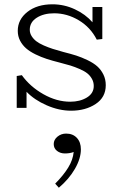

<svg xmlns="http://www.w3.org/2000/svg" viewBox="-20 -504 584 897"><path d="M275.9 -261.2Q311 -252.4 336.2 -244.4Q361.3 -236.3 389.2 -222.9Q417 -209.5 434.3 -194.1Q451.7 -178.7 462.9 -156.2Q474.1 -133.8 474.1 -106Q474.1 -49.3 426.8 -18.1Q379.4 13.2 312 13.2Q255.9 13.2 198.2 -12Q140.6 -37.1 104 -75.2V0H58.1V-148.9L82 -152.8Q120.6 -99.1 182.6 -64Q244.6 -28.8 308.1 -28.8Q353.5 -28.8 385.7 -48.3Q418 -67.9 418 -102.1Q418 -120.6 409.4 -135.7Q400.9 -150.9 387.7 -161.4Q374.5 -171.9 352.1 -181.6Q329.6 -191.4 309.1 -197.8Q288.6 -204.1 257.8 -211.9Q224.6 -220.2 198.2 -228.8Q171.9 -237.3 145.5 -250.2Q119.1 -263.2 101.8 -278.3Q84.5 -293.5 73.7 -314.2Q63 -335 63 -359.9Q63 -413.1 108.2 -448.5Q153.3 -483.9 225.1 -483.9Q279.8 -483.9 329.6 -460.7Q379.4 -437.5 412.1 -399.9V-471.2H458V-321.8L432.1 -318.8Q402.8 -376.5 348.1 -409.2Q293.5 -441.9 232.9 -441.9Q184.1 -441.9 151.6 -421.1Q119.1 -400.4 119.1 -365.2Q119.1 -349.1 127.7 -335.4Q136.2 -321.8 149.4 -311.5Q162.6 -301.3 184.3 -291.7Q206.1 -282.2 226.6 -275.6Q247.1 -269 275.9 -261.2ZM289.1 120.1Q320.3 120.1 339.1 140.1Q357.9 160.2 357.9 193.8Q357.9 236.3 330.1 284.7Q302.2 333 254.9 373L237.8 354Q276.9 314.5 298.8 278.6Q320.8 242.7 324.2 206.1Q306.6 212.9 283.2 212.9Q261.7 212.9 246.3 200.9Q231 189 231 168.9Q231 148.9 248.3 134.5Q265.6 120.1 289.1 120.1Z"/></svg>

Font: BioRhyme Light
Style: Regular
Weight: 300
Designer: Aoife Mooney
Foundry: Aoife Mooney Type
Version: Version 1.500;PS 001.500;hotconv 1.0.88;makeotf.lib2.5.64775